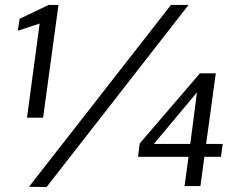

<svg xmlns="http://www.w3.org/2000/svg" viewBox="-20 -751 980 775"><path d="M89 -276H154L216 -731H176L59 -675L52 -627L140 -656ZM741 -731H670L97 3L168 4ZM787 -455 544 -172 537 -118H741L725 0H789L805 -118H872L879 -170H812L851 -455ZM601 -170 775 -378 748 -170Z"/></svg>

Font: United Sans Medium
Style: Italic
Weight: 500
Italic angle: -8°
Designer: Pablo Impallari, Rodrigo Fuenzalida (Modified by Dan O. Williams)
Version: Version 1.000;PS 001.000;hotconv 1.0.88;makeotf.lib2.5.64775